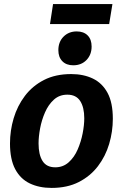

<svg xmlns="http://www.w3.org/2000/svg" viewBox="-20 -909 601 941"><path d="M329 -546Q389 -546 435 -524Q481 -502 507 -454Q533 -406 533 -327Q533 -264 515 -203.5Q497 -143 460 -94.5Q423 -46 366.5 -17Q310 12 233 12Q172 12 126 -10Q80 -32 54.5 -80Q29 -128 29 -206Q29 -269 47 -329.5Q65 -390 102 -439Q139 -488 195.5 -517Q252 -546 329 -546ZM310 -445Q271 -445 244 -420.5Q217 -396 200.5 -358Q184 -320 176.5 -279.5Q169 -239 169 -206Q169 -151 188.5 -120Q208 -89 251 -89Q289 -89 316.5 -113.5Q344 -138 360.5 -176Q377 -214 385 -255Q393 -296 393 -329Q393 -383 373 -414Q353 -445 310 -445ZM531 -889 515 -791H225L240 -889ZM339 -589Q305 -589 285.5 -609Q266 -629 266 -663Q266 -704 291.5 -729.5Q317 -755 356 -755Q390 -755 409.5 -735.5Q429 -716 429 -681Q429 -641 404 -615Q379 -589 339 -589Z"/></svg>

Font: Bitter
Style: Bold Italic
Weight: 700
Italic angle: -9°
Designer: Sol Matas, and Bitter project Authors
Foundry: Sol Matas
Version: Version 2.001